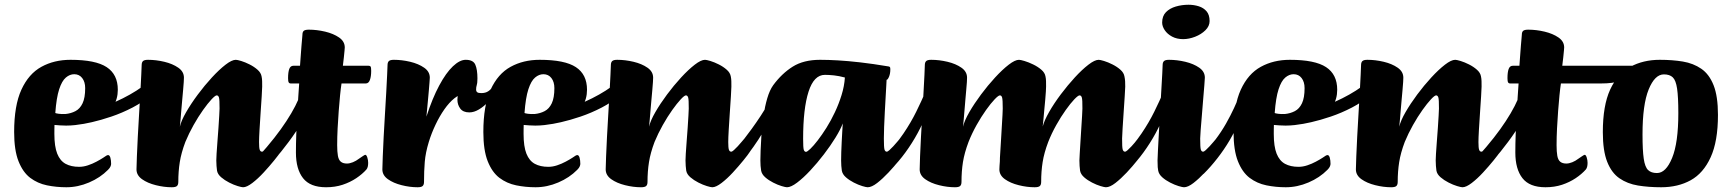

<svg xmlns="http://www.w3.org/2000/svg" viewBox="-20 -776 7301 809"><path d="M259.6 13Q217.4 13 177.9 4.9Q138.5 -3.2 107.4 -26.6Q76.4 -50.1 58 -96.6Q39.6 -143.1 39.6 -219.7Q39.6 -331.5 70.2 -398.2Q100.8 -465 154.5 -494.5Q208.1 -524 277 -524Q382.7 -524 429.5 -493.1Q476.4 -462.3 476.4 -397.9Q476.4 -358.4 457.3 -329.5Q438.1 -300.6 405.7 -282.5Q373.3 -264.3 335.3 -255.6Q297.2 -246.8 258.7 -246.8Q245.8 -246.8 233.2 -247.7Q220.5 -248.5 209.6 -249.5Q209.3 -242.3 209.2 -231.8Q209.1 -221.4 209.1 -211.9Q209.1 -158.7 221.1 -128.5Q233.1 -98.4 256.4 -85.7Q279.7 -73.1 313.4 -73.1Q331.6 -73.1 350.5 -79.4Q369.5 -85.7 386.4 -94.8Q403.4 -103.9 414.9 -111.4Q423.4 -117.4 427.9 -120Q432.4 -122.6 435.4 -122.6Q441.9 -122.6 445.1 -111.5Q448.2 -100.4 448.2 -85.3Q448.2 -81.3 445.7 -74.9Q443.2 -68.5 435.2 -60.5Q402.4 -27.2 355.2 -7.1Q308.1 13 259.6 13ZM213 -299.8Q215.5 -298.3 227.4 -296.6Q239.3 -294.9 255.9 -295.6Q279 -297.9 298 -307.8Q316.9 -317.6 327.9 -340.7Q338.9 -363.9 338.9 -404.7Q338.9 -430.9 326.4 -447.1Q314 -463.3 292.7 -463.3Q274.2 -463.3 257.6 -449.3Q240.9 -435.3 229.3 -399.8Q217.7 -364.3 213 -299.8Z M307.8 -250.6Q299.8 -249.6 302.1 -261.7Q304.4 -273.9 315.3 -287.5Q326.2 -301.2 343.2 -305Q372 -311.8 403.9 -322.7Q435.7 -333.6 467 -347.3Q498.3 -361.1 527.2 -377.5Q556.2 -393.8 579.9 -411.1Q603.6 -428.4 618.6 -446.2Q627.4 -453.2 630.2 -445.3Q633.1 -437.4 631.8 -423Q630.4 -408.6 626 -394.9Q621.5 -381.3 615.5 -375.8Q582.5 -345.7 538.5 -322.9Q494.5 -300.1 449.4 -284.8Q404.3 -269.6 366.7 -261.1Q329.1 -252.6 307.8 -250.6Z M703.9 13Q671.5 13 636.7 4.3Q601.9 -4.3 578.5 -20.9Q555.1 -37.5 555.1 -62.3Q555.1 -80.7 556.8 -117Q558.4 -153.3 560.6 -199.6Q562.9 -245.8 566 -294.5Q569.1 -343.2 571.4 -386.4Q573.6 -429.6 575.2 -460.4Q576.9 -491.3 576.9 -501.6Q576.9 -513.2 582.5 -518.6Q588.2 -524 603.7 -524Q637.4 -524 672.3 -515.7Q707.2 -507.4 731.1 -490.8Q755 -474.3 755 -448.7Q755 -443.7 754.2 -429.9Q753.5 -416.2 751.6 -397.2Q749.7 -378.2 747.9 -356.2Q746 -334.2 744.1 -312.9Q742.3 -291.5 740.8 -272.9Q739.3 -254.3 737.8 -242.2Q743.7 -267.8 764.4 -303.6Q785 -339.4 813.6 -377.8Q842.2 -416.2 872.9 -449.5Q903.6 -482.8 930.3 -503.4Q957 -524 973.5 -524Q979.8 -524 996.4 -519Q1012.9 -514 1031.9 -504.4Q1050.8 -494.9 1065.1 -482.2Q1079.5 -469.6 1082.2 -454Q1084.2 -444.7 1084.5 -434.1Q1084.7 -423.5 1084.7 -411Q1084.7 -400.9 1082.7 -370.1Q1080.7 -339.4 1078.1 -301.1Q1075.5 -262.9 1073.5 -228.8Q1071.5 -194.8 1071.5 -177.4Q1071.5 -153.2 1074.3 -145.1Q1077 -136.9 1084 -136.9Q1088 -136.9 1095.4 -143.6Q1102.8 -150.3 1111.5 -159.6Q1120.2 -168.9 1127.7 -178.1Q1135.3 -187.2 1139.5 -191.9Q1145.3 -198.5 1146.4 -199.7Q1147.5 -201 1150.3 -201Q1157.1 -201 1164.8 -188.8Q1172.6 -176.7 1172.6 -162.9Q1172.6 -156.9 1170.2 -150.6Q1167.8 -144.3 1163.6 -137.8Q1155.3 -124.8 1135.2 -100.1Q1115.1 -75.3 1090.8 -49Q1066.6 -22.8 1043.1 -4.9Q1019.6 13 1004.3 13Q998 13 981.5 8Q964.9 3 945.8 -6.7Q926.8 -16.3 912 -29Q897.1 -41.7 894.4 -57Q893.1 -66.5 892.3 -77Q891.4 -87.5 891.4 -100Q891.4 -107.2 892.6 -128.9Q893.9 -150.7 896.2 -179.7Q898.6 -208.7 900.5 -237.3Q902.3 -265.8 903.7 -288.1Q905.1 -310.4 905.1 -318.5Q905.3 -356.3 902.6 -365.2Q899.8 -374.1 893.1 -374.1Q886.9 -374.1 871.2 -357.3Q855.5 -340.5 835.5 -312.4Q815.5 -284.4 795.7 -249.2Q775.9 -213.9 761 -178Q743.6 -131.8 737.5 -92.8Q731.3 -53.9 731.3 -9.4Q731.3 2.2 725.8 7.6Q720.2 13 703.9 13Z M1087.9 -51.3Q1084.9 -48.3 1074.4 -50.3Q1063.8 -52.3 1052.2 -56.7Q1040.5 -61.1 1033.5 -65.9Q1026.5 -70.8 1029.5 -73.8Q1112.5 -160.8 1163 -231.2Q1213.5 -301.5 1238 -358.8Q1262.5 -416 1267.5 -462Q1269.5 -476 1276.2 -472Q1283 -468 1290.3 -450.5Q1297.6 -433 1299.7 -407.5Q1301.9 -382 1293.9 -352Q1281.9 -312 1255.3 -266.6Q1228.6 -221.3 1196.4 -178.2Q1164.2 -135 1134.5 -101.2Q1104.9 -67.3 1087.9 -51.3Z M1354 13Q1286.8 13 1256.9 -25.3Q1226.9 -63.6 1226.9 -133.2Q1226.9 -169.6 1228.4 -211.2Q1229.9 -252.7 1232.2 -293.2Q1234.6 -333.6 1236.8 -367.9Q1239.1 -402.2 1240.6 -424.3H1205.4Q1199.1 -424.3 1196.5 -428.8Q1193.8 -433.3 1193.8 -446.6Q1193.8 -471.7 1198.8 -485.4Q1203.8 -499 1216.6 -499H1244.1Q1245.9 -521.6 1247.4 -544.1Q1248.9 -566.6 1250.5 -585.4Q1252.1 -604.2 1253.2 -616.2Q1254.3 -628.2 1254.3 -629.6Q1254.3 -641.2 1260 -646.1Q1265.7 -651 1281.5 -651Q1315.1 -651 1350.1 -642.7Q1385 -634.4 1408.8 -618Q1432.7 -601.5 1432.7 -575.9Q1432.7 -574.2 1431.7 -562.6Q1430.7 -551.1 1428.9 -534.5Q1427 -518 1424.7 -499H1533Q1539.2 -499 1541.6 -495.2Q1544 -491.5 1544 -477.4Q1544 -453.8 1538.6 -439.1Q1533.2 -424.3 1521 -424.3H1419Q1415.9 -404.4 1412.9 -374.3Q1409.9 -344.2 1407.2 -308.2Q1404.5 -272.3 1402.6 -235.5Q1400.7 -198.7 1400.7 -164.3Q1400.7 -136.7 1403.8 -119.4Q1406.9 -102.1 1416.2 -94.5Q1425.4 -86.9 1441.9 -86.9Q1453.1 -86.9 1466.9 -92.4Q1480.6 -98 1492.5 -107.2Q1500.8 -112.9 1508.8 -118.3Q1516.8 -123.7 1519.1 -123.7Q1524.1 -123.7 1527.7 -112.4Q1531.3 -101.1 1531.3 -89.8Q1531.3 -70.8 1524.1 -62Q1506.7 -42.3 1481.1 -25.2Q1455.5 -8.1 1423.7 2.5Q1391.9 13 1354 13Z M1739.4 13Q1707 13 1672.5 4.3Q1637.9 -4.3 1614.5 -20.9Q1591.1 -37.5 1591.1 -62.3Q1591.1 -80.7 1592.8 -117Q1594.4 -153.3 1596.6 -199.7Q1598.9 -246.1 1602 -294.3Q1605.1 -342.5 1607.4 -386Q1609.6 -429.6 1611.2 -460.4Q1612.9 -491.3 1612.9 -501.6Q1612.9 -513.2 1618.5 -518.6Q1624.2 -524 1639.7 -524Q1673.4 -524 1708.3 -515.7Q1743.2 -507.4 1767.1 -490.8Q1791 -474.3 1791 -448.7Q1791 -442.2 1789.7 -428.6Q1788.5 -414.9 1787.1 -396.5Q1785.7 -378.1 1783.6 -357.8Q1781.5 -337.5 1779.9 -318.3Q1778.2 -299.1 1776.7 -284.5Q1801.9 -362.1 1830.6 -415.6Q1859.3 -469.2 1888.3 -496.6Q1917.3 -524 1942.3 -524Q1974 -524 1982.8 -503.4Q1991.7 -482.9 1991.7 -445.5Q1991.7 -417.1 1979.8 -398.4Q1968 -379.6 1937.9 -379.6Q1916.9 -379.6 1894.9 -362.1Q1872.8 -344.5 1852.5 -315.5Q1832.1 -286.4 1815.1 -250.5Q1798 -214.6 1786.8 -178Q1773 -132.8 1769.8 -94.2Q1766.6 -55.6 1766.6 -9.4Q1766.6 2.2 1761 7.6Q1755.5 13 1739.4 13Z M1957.5 -302.4Q1931.3 -302.4 1919.3 -318.6Q1907.3 -334.7 1907.3 -356.1Q1907.3 -368.4 1911.4 -384.1Q1915.4 -399.8 1921.9 -415.1Q1931.4 -436.4 1945.3 -451.6Q1959.2 -466.7 1974.5 -467Q1991.5 -467 1991.5 -440Q1991.5 -425.5 1988.8 -417.3Q1986.1 -409.1 1986.1 -398.9Q1986.1 -391 1990.8 -387.4Q1995.5 -383.7 2007.7 -383.7Q2025.4 -383.7 2037.1 -391.4Q2048.8 -399 2055.7 -411.2Q2059.9 -420.9 2069.5 -416.1Q2079 -411.2 2076.8 -405Q2076.3 -401.3 2073.1 -394.8Q2069.8 -388.3 2065.7 -384.8Q2054.7 -365.5 2036.6 -346.3Q2018.6 -327.1 1997.9 -314.8Q1977.3 -302.4 1957.5 -302.4Z M2236.6 13Q2194.4 13 2154.9 4.9Q2115.5 -3.2 2084.4 -26.6Q2053.4 -50.1 2035 -96.6Q2016.6 -143.1 2016.6 -219.7Q2016.6 -331.5 2047.2 -398.2Q2077.8 -465 2131.5 -494.5Q2185.1 -524 2254 -524Q2359.7 -524 2406.5 -493.1Q2453.4 -462.3 2453.4 -397.9Q2453.4 -358.4 2434.3 -329.5Q2415.1 -300.6 2382.7 -282.5Q2350.3 -264.3 2312.3 -255.6Q2274.2 -246.8 2235.7 -246.8Q2222.8 -246.8 2210.2 -247.7Q2197.5 -248.5 2186.6 -249.5Q2186.3 -242.3 2186.2 -231.8Q2186.1 -221.4 2186.1 -211.9Q2186.1 -158.7 2198.1 -128.5Q2210.1 -98.4 2233.4 -85.7Q2256.7 -73.1 2290.4 -73.1Q2308.6 -73.1 2327.5 -79.4Q2346.5 -85.7 2363.4 -94.8Q2380.4 -103.9 2391.9 -111.4Q2400.4 -117.4 2404.9 -120Q2409.4 -122.6 2412.4 -122.6Q2418.9 -122.6 2422.1 -111.5Q2425.2 -100.4 2425.2 -85.3Q2425.2 -81.3 2422.7 -74.9Q2420.2 -68.5 2412.2 -60.5Q2379.4 -27.2 2332.2 -7.1Q2285.1 13 2236.6 13ZM2190 -299.8Q2192.5 -298.3 2204.4 -296.6Q2216.3 -294.9 2232.9 -295.6Q2256 -297.9 2275 -307.8Q2293.9 -317.6 2304.9 -340.7Q2315.9 -363.9 2315.9 -404.7Q2315.9 -430.9 2303.4 -447.1Q2291 -463.3 2269.7 -463.3Q2251.2 -463.3 2234.6 -449.3Q2217.9 -435.3 2206.3 -399.8Q2194.7 -364.3 2190 -299.8Z M2284.8 -250.6Q2276.8 -249.6 2279.1 -261.7Q2281.4 -273.9 2292.3 -287.5Q2303.2 -301.2 2320.2 -305Q2349 -311.8 2380.9 -322.7Q2412.7 -333.6 2444 -347.3Q2475.3 -361.1 2504.2 -377.5Q2533.2 -393.8 2556.9 -411.1Q2580.6 -428.4 2595.6 -446.2Q2604.4 -453.2 2607.2 -445.3Q2610.1 -437.4 2608.8 -423Q2607.4 -408.6 2603 -394.9Q2598.5 -381.3 2592.5 -375.8Q2559.5 -345.7 2515.5 -322.9Q2471.5 -300.1 2426.4 -284.8Q2381.3 -269.6 2343.7 -261.1Q2306.1 -252.6 2284.8 -250.6Z M2680.9 13Q2648.5 13 2613.7 4.3Q2578.9 -4.3 2555.5 -20.9Q2532.1 -37.5 2532.1 -62.3Q2532.1 -80.7 2533.8 -117Q2535.4 -153.3 2537.6 -199.6Q2539.9 -245.8 2543 -294.5Q2546.1 -343.2 2548.4 -386.4Q2550.6 -429.6 2552.2 -460.4Q2553.9 -491.3 2553.9 -501.6Q2553.9 -513.2 2559.5 -518.6Q2565.2 -524 2580.7 -524Q2614.4 -524 2649.3 -515.7Q2684.2 -507.4 2708.1 -490.8Q2732 -474.3 2732 -448.7Q2732 -443.7 2731.2 -429.9Q2730.5 -416.2 2728.6 -397.2Q2726.7 -378.2 2724.9 -356.2Q2723 -334.2 2721.1 -312.9Q2719.3 -291.5 2717.8 -272.9Q2716.3 -254.3 2714.8 -242.2Q2720.7 -267.8 2741.4 -303.6Q2762 -339.4 2790.6 -377.8Q2819.2 -416.2 2849.9 -449.5Q2880.6 -482.8 2907.3 -503.4Q2934 -524 2950.5 -524Q2956.8 -524 2973.4 -519Q2989.9 -514 3008.9 -504.4Q3027.8 -494.9 3042.1 -482.2Q3056.5 -469.6 3059.2 -454Q3061.2 -444.7 3061.5 -434.1Q3061.7 -423.5 3061.7 -411Q3061.7 -400.9 3059.7 -370.1Q3057.7 -339.4 3055.1 -301.1Q3052.5 -262.9 3050.5 -228.8Q3048.5 -194.8 3048.5 -177.4Q3048.5 -153.2 3051.3 -145.1Q3054 -136.9 3061 -136.9Q3065 -136.9 3072.4 -143.6Q3079.8 -150.3 3088.5 -159.6Q3097.2 -168.9 3104.7 -178.1Q3112.3 -187.2 3116.5 -191.9Q3122.3 -198.5 3123.4 -199.7Q3124.5 -201 3127.3 -201Q3134.1 -201 3141.8 -188.8Q3149.6 -176.7 3149.6 -162.9Q3149.6 -156.9 3147.2 -150.6Q3144.8 -144.3 3140.6 -137.8Q3132.3 -124.8 3112.2 -100.1Q3092.1 -75.3 3067.8 -49Q3043.6 -22.8 3020.1 -4.9Q2996.6 13 2981.3 13Q2975 13 2958.5 8Q2941.9 3 2922.8 -6.7Q2903.8 -16.3 2889 -29Q2874.1 -41.7 2871.4 -57Q2870.1 -66.5 2869.3 -77Q2868.4 -87.5 2868.4 -100Q2868.4 -107.2 2869.6 -128.9Q2870.9 -150.7 2873.2 -179.7Q2875.6 -208.7 2877.5 -237.3Q2879.3 -265.8 2880.7 -288.1Q2882.1 -310.4 2882.1 -318.5Q2882.3 -356.3 2879.6 -365.2Q2876.8 -374.1 2870.1 -374.1Q2863.9 -374.1 2848.2 -357.3Q2832.5 -340.5 2812.5 -312.4Q2792.5 -284.4 2772.7 -249.2Q2752.9 -213.9 2738 -178Q2720.6 -131.8 2714.5 -92.8Q2708.3 -53.9 2708.3 -9.4Q2708.3 2.2 2702.8 7.6Q2697.2 13 2680.9 13Z M3133.7 -128.8Q3129.4 -122.8 3124.3 -128.5Q3119.2 -134.2 3115.2 -145.1Q3111.2 -156 3109.9 -167.6Q3108.7 -179.3 3111.1 -184.7Q3128.3 -206.9 3147.5 -233.2Q3166.7 -259.6 3185.4 -288.1Q3204 -316.6 3219.4 -344Q3234.8 -371.4 3244.3 -394.8Q3252.8 -400.1 3256.3 -395.6Q3259.8 -391 3259.3 -378.5Q3258.7 -365.9 3253.3 -345.9Q3248.3 -327 3237.1 -301.5Q3225.9 -276.1 3210.3 -246.8Q3194.7 -217.4 3175.1 -187.4Q3155.5 -157.4 3133.7 -128.8Z M3296 13Q3289.8 13 3273.2 8Q3256.6 3 3237.7 -6.7Q3218.7 -16.3 3204.3 -29Q3189.9 -41.7 3187.1 -57Q3183.9 -76.3 3183.9 -100Q3183.9 -112.4 3184.9 -141.8Q3185.9 -171.1 3188.4 -209.4Q3190.9 -247.8 3196.9 -287.8Q3202.9 -327.8 3212.9 -361.9Q3222.9 -396 3237.9 -417Q3274.1 -466.2 3320 -495.1Q3365.9 -524 3435.5 -524Q3469.4 -524 3510.4 -521.6Q3551.3 -519.3 3604.1 -513.3Q3656.9 -507.3 3724.4 -496Q3727.7 -495.2 3729.6 -493.5Q3731.4 -491.7 3731.4 -484Q3731.4 -465.7 3725.9 -452.6Q3720.4 -439.6 3715.7 -439.6Q3715.7 -436.6 3714.5 -417Q3713.4 -397.4 3711.7 -367.4Q3709.9 -337.3 3708.2 -304.4Q3706.4 -271.5 3705.3 -241.5Q3704.2 -211.6 3704.2 -192.5Q3704.2 -154.7 3706.9 -145.8Q3709.7 -136.9 3716.4 -136.9Q3720.4 -136.9 3727.8 -143.6Q3735.3 -150.3 3743.9 -159.6Q3752.6 -168.9 3760.2 -178.1Q3767.7 -187.2 3771.9 -191.9Q3777.7 -198.5 3778.8 -199.7Q3780 -201 3782.7 -201Q3789.5 -201 3797.3 -188.8Q3805 -176.7 3805 -162.9Q3805 -156.9 3802.6 -150.6Q3800.2 -144.3 3796 -137.8Q3787.8 -124.8 3768 -100.1Q3748.3 -75.3 3723.6 -49Q3699 -22.8 3675.9 -4.9Q3652.7 13 3636 13Q3629.7 13 3613.1 8Q3596.6 3 3577.6 -6.7Q3558.7 -16.3 3544.2 -29Q3529.8 -41.7 3527.1 -57Q3525.8 -66.5 3524.9 -77Q3524.1 -87.5 3524.1 -100Q3524.1 -114.5 3524.7 -134.7Q3525.3 -155 3526.5 -177.1Q3527.8 -199.2 3528.8 -220Q3529.8 -240.7 3531 -256Q3521.9 -231.2 3500.6 -196.5Q3479.3 -161.9 3451.4 -125.5Q3423.6 -89.1 3394 -57.5Q3364.5 -25.9 3338.6 -6.5Q3312.8 13 3296 13ZM3376.2 -136.2Q3381.2 -136.2 3394.5 -148.9Q3407.8 -161.6 3425.5 -184.5Q3443.2 -207.4 3462.2 -237.5Q3481.2 -267.7 3497.8 -303Q3514.5 -338.3 3526 -375.6Q3537.6 -412.9 3540 -449.4Q3515 -456.1 3493.8 -458.4Q3472.6 -460.6 3455.7 -460.6Q3409.5 -460.6 3386.8 -389.6Q3364 -318.5 3364 -191Q3364 -153.9 3366.7 -145.1Q3369.5 -136.2 3376.2 -136.2Z M3724.3 -53.3Q3720.3 -50.3 3715.5 -58Q3710.8 -65.6 3708 -78.6Q3705.3 -91.5 3705 -102.8Q3704.7 -114 3708.7 -118.3Q3755.1 -166.7 3786.9 -213.6Q3818.6 -260.5 3840.5 -305.1Q3862.4 -349.6 3879.6 -389.5Q3885.6 -402.3 3889.8 -396.1Q3893.9 -389.8 3896.1 -377.1Q3898.4 -364.4 3897.2 -354.6Q3893.3 -320.8 3876.6 -278.8Q3859.8 -236.8 3834.7 -194.2Q3809.6 -151.5 3780.7 -114.8Q3751.8 -78.2 3724.3 -53.3Z M4003.9 13Q3971.5 13 3936.7 4.3Q3901.9 -4.3 3878.5 -20.9Q3855.1 -37.5 3855.1 -62.3Q3855.1 -80.7 3856.7 -117Q3858.4 -153.3 3860.6 -199.6Q3862.9 -245.8 3866 -294.5Q3869.1 -343.2 3871.3 -386.4Q3873.6 -429.6 3875.2 -460.4Q3876.8 -491.3 3876.8 -501.6Q3876.8 -513.2 3882.5 -518.6Q3888.1 -524 3903.7 -524Q3937.4 -524 3972.3 -515.7Q4007.2 -507.4 4031 -490.8Q4054.7 -474.3 4054.7 -448.7Q4054.7 -443.7 4054 -429.9Q4053.2 -416.2 4051.3 -397.2Q4049.5 -378.2 4047.7 -356.2Q4046 -334.2 4044.1 -312.9Q4042.2 -291.5 4040.7 -272.9Q4039.2 -254.3 4037.7 -242.2Q4043.7 -267.8 4064.3 -303.6Q4085 -339.4 4113.6 -377.8Q4142.2 -416.2 4172.9 -449.5Q4203.6 -482.8 4230.3 -503.4Q4257 -524 4273.5 -524Q4279.8 -524 4296.7 -519Q4313.7 -514 4333.4 -504.4Q4353.1 -494.9 4367.8 -482.2Q4382.5 -469.6 4385.2 -454Q4387.2 -444.7 4387.5 -434.1Q4387.7 -423.5 4387.7 -411Q4387.7 -405.5 4386.8 -390.3Q4386 -375 4384.1 -355.1Q4382.2 -335.1 4380.2 -313.5Q4378.2 -291.9 4376.6 -273.5Q4375 -255 4373.5 -243Q4380.2 -268.6 4400.8 -304.7Q4421.5 -340.9 4450.1 -378.9Q4478.7 -416.9 4509 -449.9Q4539.3 -482.8 4566.1 -503.4Q4592.8 -524 4609.3 -524Q4615.5 -524 4632.1 -519Q4648.7 -514 4667.6 -504.4Q4686.6 -494.9 4700.9 -482.2Q4715.2 -469.6 4717.9 -454Q4719.9 -444.7 4720.7 -434.1Q4721.4 -423.5 4721.2 -411Q4720.9 -400.9 4719 -370.1Q4717 -339.4 4714.5 -302.6Q4712 -265.9 4710.1 -234.9Q4708.2 -203.9 4708 -192.5Q4707.8 -154.7 4710.6 -145.8Q4713.5 -136.9 4720.2 -136.9Q4724.2 -136.9 4731.6 -143.6Q4739.1 -150.3 4747.7 -159.6Q4756.4 -168.9 4764 -178.1Q4771.5 -187.2 4775.8 -191.9Q4781.5 -198.5 4782.7 -199.7Q4783.8 -201 4786.5 -201Q4793.3 -201 4801.1 -188.8Q4808.8 -176.7 4808.8 -162.9Q4808.8 -156.9 4806.5 -150.6Q4804.1 -144.3 4799.8 -137.8Q4791.6 -124.8 4771.8 -100.1Q4752.1 -75.3 4727.5 -49Q4702.8 -22.8 4679.7 -4.9Q4656.6 13 4639.8 13Q4633.5 13 4617 8Q4600.4 3 4581.5 -6.7Q4562.5 -16.3 4548.1 -29Q4533.6 -41.7 4530.9 -57Q4529.6 -66.5 4528.9 -77Q4528.1 -87.5 4528.1 -100Q4528.1 -107.2 4529.5 -128.9Q4530.9 -150.7 4532.6 -179.7Q4534.3 -208.7 4536.2 -237.3Q4538.1 -265.8 4539.4 -288.1Q4540.8 -310.4 4540.8 -318.5Q4541.1 -356.3 4538.3 -365.2Q4535.6 -374.1 4528.8 -374.1Q4522.6 -374.1 4506.5 -357.3Q4490.5 -340.5 4470.5 -312.4Q4450.4 -284.4 4430.7 -249.2Q4410.9 -213.9 4396.8 -178Q4379.3 -131.8 4373.2 -92.8Q4367 -53.9 4367 -9.4Q4367 2.2 4361.5 7.6Q4356 13 4339.7 13Q4307.2 13 4272.4 4.3Q4237.6 -4.3 4214.3 -20.9Q4190.9 -37.5 4190.9 -62.3Q4190.9 -69.4 4191.6 -77.8Q4192.4 -86.2 4192.9 -95.4Q4193.3 -104.5 4193.3 -112Q4193.8 -121.3 4195.2 -143.1Q4196.6 -164.9 4198.2 -192.4Q4199.8 -220 4201.4 -246.2Q4203.1 -272.4 4204.1 -292.4Q4205.1 -312.3 4205.1 -318.5Q4205.1 -356.3 4202.4 -365.2Q4199.8 -374.1 4193.1 -374.1Q4186.8 -374.1 4170.8 -357.3Q4154.7 -340.5 4134.7 -312.4Q4114.7 -284.4 4094.9 -249.2Q4075.2 -213.9 4061 -178Q4043.6 -131.8 4037.4 -92.8Q4031.3 -53.9 4031.3 -9.4Q4031.3 2.2 4025.7 7.6Q4020.2 13 4003.9 13Z M4727.3 -53.3Q4723.3 -50.3 4718.5 -58Q4713.8 -65.6 4711 -78.6Q4708.3 -91.5 4708 -102.8Q4707.7 -114 4711.7 -118.3Q4758.1 -166.7 4789.9 -213.6Q4821.6 -260.5 4843.5 -305.1Q4865.4 -349.6 4882.6 -389.5Q4888.6 -402.3 4892.8 -396.1Q4896.9 -389.8 4899.1 -377.1Q4901.4 -364.4 4900.2 -354.6Q4896.3 -320.8 4879.6 -278.8Q4862.8 -236.8 4837.7 -194.2Q4812.6 -151.5 4783.7 -114.8Q4754.8 -78.2 4727.3 -53.3Z M4968.8 13Q4962.5 13 4945.9 8Q4929.4 3 4910.4 -6.7Q4891.5 -16.3 4877.2 -29Q4862.9 -41.7 4860.1 -57Q4858.9 -62 4858.1 -71.8Q4857.3 -81.5 4857.3 -100Q4857.6 -111.6 4859.1 -143.2Q4860.6 -174.7 4863.1 -218.2Q4865.6 -261.7 4868.2 -308.1Q4870.8 -354.5 4873.3 -396.5Q4875.8 -438.5 4877.3 -466.9Q4878.8 -495.2 4878.8 -501.6Q4878.8 -513.2 4884.5 -518.6Q4890.1 -524 4905.7 -524Q4939.4 -524 4974.3 -515.7Q5009.2 -507.4 5033 -490.8Q5056.7 -474.3 5056.7 -448.7Q5056.7 -442.2 5054.6 -417.3Q5052.5 -392.4 5049.7 -358.4Q5047 -324.4 5044.1 -289.6Q5041.2 -254.9 5039.1 -228.4Q5037 -201.9 5037 -192.5Q5037 -154.7 5039.7 -145.8Q5042.5 -136.9 5049.2 -136.9Q5053.2 -136.9 5060.6 -143.6Q5068.1 -150.3 5076.7 -159.6Q5085.4 -168.9 5093 -178.1Q5100.5 -187.2 5104.7 -191.9Q5110.5 -198.5 5111.6 -199.7Q5112.8 -201 5115.5 -201Q5122.3 -201 5130.1 -188.8Q5137.8 -176.7 5137.8 -162.9Q5137.8 -156.9 5135.4 -150.6Q5133 -144.3 5128.8 -137.8Q5120.6 -124.8 5100.8 -100.1Q5081.1 -75.3 5056.4 -49Q5031.8 -22.8 5008.7 -4.9Q4985.5 13 4968.8 13ZM4965.2 -611.1Q4938.5 -611.1 4918.6 -621.8Q4898.6 -632.5 4887.7 -648.8Q4876.8 -665.1 4876.8 -680.9Q4876.8 -708.4 4892.7 -724.7Q4908.7 -741 4934.3 -748.5Q4959.9 -756 4988 -756Q5010.4 -756 5030.8 -749.6Q5051.3 -743.2 5064 -728.3Q5076.7 -713.4 5076.7 -687.3Q5076.7 -666 5059.1 -648.6Q5041.5 -631.2 5015.5 -621.1Q4989.5 -611.1 4965.2 -611.1Z M5051.9 -43.8Q5048.6 -40.5 5043.6 -48.4Q5038.6 -56.3 5035.5 -70.1Q5032.4 -83.9 5032.5 -96.5Q5032.6 -109.2 5038.7 -115.3Q5073.4 -150.7 5100 -186Q5126.7 -221.3 5145.9 -255.3Q5165.1 -289.3 5179.4 -320.2Q5193.6 -351.1 5203.6 -376.1Q5208.9 -387.4 5212.9 -380.8Q5216.9 -374.2 5219.4 -361.7Q5221.9 -349.2 5221.1 -340.2Q5216.5 -305.2 5200.6 -265.2Q5184.8 -225.3 5161.3 -185.2Q5137.7 -145.2 5109.4 -109Q5081.2 -72.8 5051.9 -43.8Z M5397.6 13Q5355.4 13 5315.9 4.9Q5276.5 -3.2 5245.4 -26.6Q5214.4 -50.1 5196 -96.6Q5177.6 -143.1 5177.6 -219.7Q5177.6 -331.5 5208.2 -398.2Q5238.8 -465 5292.5 -494.5Q5346.1 -524 5415 -524Q5520.7 -524 5567.5 -493.1Q5614.4 -462.3 5614.4 -397.9Q5614.4 -358.4 5595.3 -329.5Q5576.1 -300.6 5543.7 -282.5Q5511.3 -264.3 5473.3 -255.6Q5435.2 -246.8 5396.7 -246.8Q5383.8 -246.8 5371.2 -247.7Q5358.5 -248.5 5347.6 -249.5Q5347.3 -242.3 5347.2 -231.8Q5347.1 -221.4 5347.1 -211.9Q5347.1 -158.7 5359.1 -128.5Q5371.1 -98.4 5394.4 -85.7Q5417.7 -73.1 5451.4 -73.1Q5469.6 -73.1 5488.5 -79.4Q5507.5 -85.7 5524.4 -94.8Q5541.4 -103.9 5552.9 -111.4Q5561.4 -117.4 5565.9 -120Q5570.4 -122.6 5573.4 -122.6Q5579.9 -122.6 5583.1 -111.5Q5586.2 -100.4 5586.2 -85.3Q5586.2 -81.3 5583.7 -74.9Q5581.2 -68.5 5573.2 -60.5Q5540.4 -27.2 5493.2 -7.1Q5446.1 13 5397.6 13ZM5351 -299.8Q5353.5 -298.3 5365.4 -296.6Q5377.3 -294.9 5393.9 -295.6Q5417 -297.9 5436 -307.8Q5454.9 -317.6 5465.9 -340.7Q5476.9 -363.9 5476.9 -404.7Q5476.9 -430.9 5464.4 -447.1Q5452 -463.3 5430.7 -463.3Q5412.2 -463.3 5395.6 -449.3Q5378.9 -435.3 5367.3 -399.8Q5355.7 -364.3 5351 -299.8Z M5445.8 -250.6Q5437.8 -249.6 5440.1 -261.7Q5442.4 -273.9 5453.3 -287.5Q5464.2 -301.2 5481.2 -305Q5510 -311.8 5541.9 -322.7Q5573.7 -333.6 5605 -347.3Q5636.3 -361.1 5665.2 -377.5Q5694.2 -393.8 5717.9 -411.1Q5741.6 -428.4 5756.6 -446.2Q5765.4 -453.2 5768.2 -445.3Q5771.1 -437.4 5769.8 -423Q5768.4 -408.6 5764 -394.9Q5759.5 -381.3 5753.5 -375.8Q5720.5 -345.7 5676.5 -322.9Q5632.5 -300.1 5587.4 -284.8Q5542.3 -269.6 5504.7 -261.1Q5467.1 -252.6 5445.8 -250.6Z M5841.9 13Q5809.5 13 5774.7 4.3Q5739.9 -4.3 5716.5 -20.9Q5693.1 -37.5 5693.1 -62.3Q5693.1 -80.7 5694.8 -117Q5696.4 -153.3 5698.6 -199.6Q5700.9 -245.8 5704 -294.5Q5707.1 -343.2 5709.4 -386.4Q5711.6 -429.6 5713.2 -460.4Q5714.9 -491.3 5714.9 -501.6Q5714.9 -513.2 5720.5 -518.6Q5726.2 -524 5741.7 -524Q5775.4 -524 5810.3 -515.7Q5845.2 -507.4 5869.1 -490.8Q5893 -474.3 5893 -448.7Q5893 -443.7 5892.2 -429.9Q5891.5 -416.2 5889.6 -397.2Q5887.7 -378.2 5885.9 -356.2Q5884 -334.2 5882.1 -312.9Q5880.3 -291.5 5878.8 -272.9Q5877.3 -254.3 5875.8 -242.2Q5881.7 -267.8 5902.4 -303.6Q5923 -339.4 5951.6 -377.8Q5980.2 -416.2 6010.9 -449.5Q6041.6 -482.8 6068.3 -503.4Q6095 -524 6111.5 -524Q6117.8 -524 6134.4 -519Q6150.9 -514 6169.9 -504.4Q6188.8 -494.9 6203.1 -482.2Q6217.5 -469.6 6220.2 -454Q6222.2 -444.7 6222.5 -434.1Q6222.7 -423.5 6222.7 -411Q6222.7 -400.9 6220.7 -370.1Q6218.7 -339.4 6216.1 -301.1Q6213.5 -262.9 6211.5 -228.8Q6209.5 -194.8 6209.5 -177.4Q6209.5 -153.2 6212.3 -145.1Q6215 -136.9 6222 -136.9Q6226 -136.9 6233.4 -143.6Q6240.8 -150.3 6249.5 -159.6Q6258.2 -168.9 6265.7 -178.1Q6273.3 -187.2 6277.5 -191.9Q6283.3 -198.5 6284.4 -199.7Q6285.5 -201 6288.3 -201Q6295.1 -201 6302.8 -188.8Q6310.6 -176.7 6310.6 -162.9Q6310.6 -156.9 6308.2 -150.6Q6305.8 -144.3 6301.6 -137.8Q6293.3 -124.8 6273.2 -100.1Q6253.1 -75.3 6228.8 -49Q6204.6 -22.8 6181.1 -4.9Q6157.6 13 6142.3 13Q6136 13 6119.5 8Q6102.9 3 6083.8 -6.7Q6064.8 -16.3 6050 -29Q6035.1 -41.7 6032.4 -57Q6031.1 -66.5 6030.3 -77Q6029.4 -87.5 6029.4 -100Q6029.4 -107.2 6030.6 -128.9Q6031.9 -150.7 6034.2 -179.7Q6036.6 -208.7 6038.5 -237.3Q6040.3 -265.8 6041.7 -288.1Q6043.1 -310.4 6043.1 -318.5Q6043.3 -356.3 6040.6 -365.2Q6037.8 -374.1 6031.1 -374.1Q6024.9 -374.1 6009.2 -357.3Q5993.5 -340.5 5973.5 -312.4Q5953.5 -284.4 5933.7 -249.2Q5913.9 -213.9 5899 -178Q5881.6 -131.8 5875.5 -92.8Q5869.3 -53.9 5869.3 -9.4Q5869.3 2.2 5863.8 7.6Q5858.2 13 5841.9 13Z M6225.9 -51.3Q6222.9 -48.3 6212.4 -50.3Q6201.8 -52.3 6190.2 -56.7Q6178.5 -61.1 6171.5 -65.9Q6164.5 -70.8 6167.5 -73.8Q6250.5 -160.8 6301 -231.2Q6351.5 -301.5 6376 -358.8Q6400.5 -416 6405.5 -462Q6407.5 -476 6414.2 -472Q6421 -468 6428.3 -450.5Q6435.6 -433 6437.7 -407.5Q6439.9 -382 6431.9 -352Q6419.9 -312 6393.3 -266.6Q6366.6 -221.3 6334.4 -178.2Q6302.2 -135 6272.5 -101.2Q6242.9 -67.3 6225.9 -51.3Z M6492 13Q6424.8 13 6394.9 -25.3Q6364.9 -63.6 6364.9 -133.2Q6364.9 -169.6 6366.4 -211.2Q6367.9 -252.7 6370.2 -293.2Q6372.6 -333.6 6374.8 -367.9Q6377.1 -402.2 6378.6 -424.3H6343.4Q6337.1 -424.3 6334.5 -428.8Q6331.8 -433.3 6331.8 -446.6Q6331.8 -471.7 6336.8 -485.4Q6341.8 -499 6354.6 -499H6382.1Q6383.9 -521.6 6385.4 -544.1Q6386.9 -566.6 6388.5 -585.4Q6390.1 -604.2 6391.2 -616.2Q6392.3 -628.2 6392.3 -629.6Q6392.3 -641.2 6398 -646.1Q6403.7 -651 6419.5 -651Q6453.1 -651 6488.1 -642.7Q6523 -634.4 6546.8 -618Q6570.7 -601.5 6570.7 -575.9Q6570.7 -574.2 6569.7 -562.6Q6568.7 -551.1 6566.9 -534.5Q6565 -518 6562.7 -499H6671Q6677.2 -499 6679.6 -495.2Q6682 -491.5 6682 -477.4Q6682 -453.8 6676.6 -439.1Q6671.2 -424.3 6659 -424.3H6557Q6553.9 -404.4 6550.9 -374.3Q6547.9 -344.2 6545.2 -308.2Q6542.5 -272.3 6540.6 -235.5Q6538.7 -198.7 6538.7 -164.3Q6538.7 -136.7 6541.8 -119.4Q6544.9 -102.1 6554.2 -94.5Q6563.4 -86.9 6579.9 -86.9Q6591.1 -86.9 6604.9 -92.4Q6618.6 -98 6630.5 -107.2Q6638.8 -112.9 6646.8 -118.3Q6654.8 -123.7 6657.1 -123.7Q6662.1 -123.7 6665.7 -112.4Q6669.3 -101.1 6669.3 -89.8Q6669.3 -70.8 6662.1 -62Q6644.7 -42.3 6619.1 -25.2Q6593.5 -8.1 6561.7 2.5Q6529.9 13 6492 13Z M6634 -424.3Q6631 -424.3 6629.5 -432Q6628 -439.6 6627 -448.3Q6626 -457 6626 -459Q6626 -473 6631.5 -486Q6637 -499 6648 -499H6881Q6870 -494 6853.4 -481.8Q6836.9 -469.7 6821.1 -457Q6805.3 -444.3 6796 -436.1Q6789.5 -429.3 6770.2 -426.8Q6750.8 -424.3 6724.6 -424.3Z M6979.4 13Q6926.6 13 6881.8 5.7Q6837 -1.7 6803.7 -24.7Q6770.4 -47.6 6752 -94.2Q6733.6 -140.7 6733.6 -219Q6733.6 -331.2 6764.3 -398.1Q6795 -465 6849.4 -494.5Q6903.8 -524 6973.6 -524Q7026.4 -524 7070.7 -516.7Q7115 -509.3 7148.4 -486.3Q7181.9 -463.4 7200.3 -416.8Q7218.7 -370.3 7218.7 -292Q7218.7 -180.5 7187.9 -113.3Q7157.2 -46 7103.7 -16.5Q7050.2 13 6979.4 13ZM6961.7 -46.9Q6999.4 -46.9 7025.5 -110.5Q7051.7 -174.1 7051.7 -299.1Q7051.7 -367.6 7046.5 -402.6Q7041.3 -437.7 7028.3 -450.1Q7015.3 -462.6 6990.8 -462.6Q6952.6 -462.6 6926.7 -399Q6900.8 -335.4 6900.8 -209.6Q6900.8 -142.2 6906 -107.1Q6911.2 -72 6924.3 -59.5Q6937.4 -46.9 6961.7 -46.9Z"/></svg>

Font: Briem Hand Thin
Style: Regular
Weight: 100
Designer: Gunnlaugur SE Briem, Eben Sorkin
Foundry: Sorkin Type Co.
Version: Version 1.003